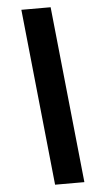

<svg xmlns="http://www.w3.org/2000/svg" viewBox="-59 -799 497 944"><g transform="rotate(-5 189.5 -326.5)"><path d="M173.8 109.4 83.5 -761.7H228L318.4 109.4Z"/></g></svg>

Font: Inter Display ExtraBold
Style: Italic
Weight: 800
Italic angle: -9.39999°
Designer: Rasmus Andersson
Foundry: rsms
Version: Version 4.000;git-a52131595